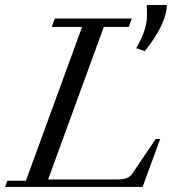

<svg xmlns="http://www.w3.org/2000/svg" viewBox="-20 -736 677 756"><path d="M550.3 -534.7 516.1 -546.4Q558.6 -617.7 558.6 -672.9Q558.6 -702.6 557.6 -716.3H636.7Q636.7 -644 550.3 -534.7ZM0 0 9.3 -24.4H82L303.2 -629.9H183.6L195.8 -663.1H499L486.8 -629.9H388.7L169.4 -29.3H442.9Q465.3 -29.3 479.2 -34.9Q493.2 -40.5 502 -53.7L593.3 -189H610.8L541.5 0Z"/></svg>

Font: Elstob 18pt
Style: Italic
Weight: 400
Italic angle: -20°
Designer: Peter S. Baker
Version: Version 1.015